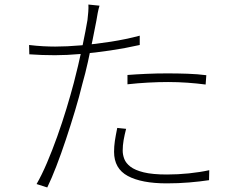

<svg xmlns="http://www.w3.org/2000/svg" viewBox="-20 -802 1040 845"><path d="M418 -777Q414 -765 410 -744.5Q406 -724 404 -710Q397 -673 387.5 -626.5Q378 -580 367 -530Q356 -480 342 -431Q329 -377 310 -314Q291 -251 270 -188Q249 -125 228 -70.5Q207 -16 188 23L141 8Q164 -32 187 -86Q210 -140 232 -201.5Q254 -263 272.5 -324Q291 -385 305 -438Q314 -472 323.5 -512.5Q333 -553 341.5 -592.5Q350 -632 356 -664.5Q362 -697 365 -714Q367 -730 368.5 -749.5Q370 -769 369 -782ZM223 -597Q274 -597 337.5 -602.5Q401 -608 468 -618.5Q535 -629 595 -645V-604Q533 -590 466 -580Q399 -570 336 -564.5Q273 -559 222 -559Q192 -559 165 -560Q138 -561 109 -563L108 -604Q141 -600 170 -598.5Q199 -597 223 -597ZM541 -472Q579 -475 624 -477Q669 -479 716 -479Q761 -479 805.5 -477.5Q850 -476 888 -471L885 -430Q847 -435 805 -438Q763 -441 720 -441Q677 -441 631.5 -438.5Q586 -436 541 -431ZM535 -235Q528 -208 524 -185Q520 -162 520 -139Q520 -121 527 -102.5Q534 -84 554 -68.5Q574 -53 612.5 -43.5Q651 -34 715 -34Q763 -34 811.5 -39Q860 -44 901 -53L900 -9Q860 -3 812.5 1Q765 5 714 5Q603 5 542.5 -27.5Q482 -60 482 -134Q482 -158 485.5 -181.5Q489 -205 496 -239Z"/></svg>

Font: Noto Sans SC ExtraLight
Style: Regular
Weight: 250
Designer: Ryoko NISHIZUKA 西塚涼子 (kana, bopomofo & ideographs); Paul D. Hunt (Latin, Greek & Cyrillic); Sandoll Communications 산돌커뮤니
Foundry: Adobe
Version: Version 2.004-H2;hotconv 1.0.118;makeotfexe 2.5.65603